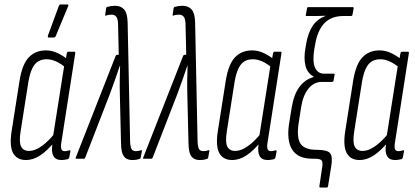

<svg xmlns="http://www.w3.org/2000/svg" viewBox="-20 -715 1868 865"><path d="M97 6Q57 6 39.5 -24.5Q22 -55 32 -122L68 -351Q80 -426 110 -457Q140 -488 187 -488Q213 -488 238 -476.5Q263 -465 285 -447L276 -410Q255 -428 233 -438Q211 -448 190 -448Q169 -448 153 -439Q137 -430 126 -408Q115 -386 108 -347L73 -124Q65 -75 75 -55Q85 -35 111 -35Q137 -35 167.5 -56.5Q198 -78 228 -116L226 -76Q192 -35 160.5 -14.5Q129 6 97 6ZM257 6Q205 6 216 -66L220 -89L218 -94L270 -424L275 -439L281 -475Q283 -482 287 -482H315Q320 -482 319 -475L257 -77Q253 -55 256 -44.5Q259 -34 272 -34Q278 -34 283 -35.5Q288 -37 294 -38Q298 -39 297 -32L292 -6Q291 -1 286 2Q280 3 272.5 4.5Q265 6 257 6ZM199 -546Q196 -546 195.5 -548Q195 -550 196 -555L245 -688Q247 -692 249 -693.5Q251 -695 255 -695H283Q287 -695 288 -693Q289 -691 287 -687L231 -552Q228 -546 221 -546Z M577 6Q557 6 545.5 -3Q534 -12 529.5 -30.5Q525 -49 525 -76L520 -289Q519 -323 519.5 -353.5Q520 -384 521 -419H520Q508 -384 497.5 -353.5Q487 -323 474 -289L364 -5Q362 0 358 0H324Q318 0 322 -7L501 -463Q503 -468 507 -468H515L512 -602Q512 -628 504.5 -638.5Q497 -649 483 -649Q476 -649 469.5 -648Q463 -647 458 -645Q452 -643 454 -649L458 -677Q459 -683 464 -684Q481 -689 498 -689Q525 -689 539.5 -672Q554 -655 555 -615L566 -85Q566 -60 571 -47Q576 -34 592 -34Q603 -34 615 -38Q617 -39 618.5 -38Q620 -37 619 -33L614 -6Q613 0 608 1Q599 4 592 5Q585 6 577 6Z M881 6Q861 6 849.5 -3Q838 -12 833.5 -30.5Q829 -49 829 -76L824 -289Q823 -323 823.5 -353.5Q824 -384 825 -419H824Q812 -384 801.5 -353.5Q791 -323 778 -289L668 -5Q666 0 662 0H628Q622 0 626 -7L805 -463Q807 -468 811 -468H819L816 -602Q816 -628 808.5 -638.5Q801 -649 787 -649Q780 -649 773.5 -648Q767 -647 762 -645Q756 -643 758 -649L762 -677Q763 -683 768 -684Q785 -689 802 -689Q829 -689 843.5 -672Q858 -655 859 -615L870 -85Q870 -60 875 -47Q880 -34 896 -34Q907 -34 919 -38Q921 -39 922.5 -38Q924 -37 923 -33L918 -6Q917 0 912 1Q903 4 896 5Q889 6 881 6Z M1026 6Q986 6 968.5 -24.5Q951 -55 961 -122L997 -351Q1009 -426 1039 -457Q1069 -488 1116 -488Q1142 -488 1167 -476.5Q1192 -465 1214 -447L1205 -410Q1184 -428 1162 -438Q1140 -448 1119 -448Q1098 -448 1082 -439Q1066 -430 1055 -408Q1044 -386 1037 -347L1002 -124Q994 -75 1004 -55Q1014 -35 1040 -35Q1066 -35 1096.5 -56.5Q1127 -78 1157 -116L1155 -76Q1121 -35 1089.5 -14.5Q1058 6 1026 6ZM1186 6Q1134 6 1145 -66L1149 -89L1147 -94L1199 -424L1204 -439L1210 -475Q1212 -482 1216 -482H1244Q1249 -482 1248 -475L1186 -77Q1182 -55 1185 -44.5Q1188 -34 1201 -34Q1207 -34 1212 -35.5Q1217 -37 1223 -38Q1227 -39 1226 -32L1221 -6Q1220 -1 1215 2Q1209 3 1201.5 4.5Q1194 6 1186 6Z M1423 130Q1418 130 1419 123L1430 48Q1436 17 1429.5 8.5Q1423 0 1397 0H1387Q1323 0 1297 -40Q1271 -80 1282 -155L1294 -230Q1304 -290 1329 -323.5Q1354 -357 1393 -368V-370Q1364 -386 1356 -419.5Q1348 -453 1356 -498L1359 -516Q1368 -568 1389 -599Q1410 -630 1447 -643L1446 -644Q1427 -643 1412 -643Q1397 -643 1385 -643H1361Q1356 -643 1358 -649L1363 -676Q1364 -683 1369 -683H1568Q1575 -683 1573 -676L1568 -649Q1567 -643 1562 -643H1529Q1472 -643 1441 -610Q1410 -577 1400 -515L1396 -494Q1387 -439 1399 -411Q1411 -383 1441 -383H1483Q1486 -383 1487 -381.5Q1488 -380 1487 -376L1483 -353Q1482 -346 1476 -346H1430Q1394 -346 1369.5 -315.5Q1345 -285 1337 -234L1325 -157Q1316 -95 1334 -67.5Q1352 -40 1408 -40Q1454 -40 1467 -25Q1480 -10 1472 36L1458 123Q1457 130 1452 130Z M1600 6Q1560 6 1542.5 -24.5Q1525 -55 1535 -122L1571 -351Q1583 -426 1613 -457Q1643 -488 1690 -488Q1716 -488 1741 -476.5Q1766 -465 1788 -447L1779 -410Q1758 -428 1736 -438Q1714 -448 1693 -448Q1672 -448 1656 -439Q1640 -430 1629 -408Q1618 -386 1611 -347L1576 -124Q1568 -75 1578 -55Q1588 -35 1614 -35Q1640 -35 1670.5 -56.5Q1701 -78 1731 -116L1729 -76Q1695 -35 1663.5 -14.5Q1632 6 1600 6ZM1760 6Q1708 6 1719 -66L1723 -89L1721 -94L1773 -424L1778 -439L1784 -475Q1786 -482 1790 -482H1818Q1823 -482 1822 -475L1760 -77Q1756 -55 1759 -44.5Q1762 -34 1775 -34Q1781 -34 1786 -35.5Q1791 -37 1797 -38Q1801 -39 1800 -32L1795 -6Q1794 -1 1789 2Q1783 3 1775.5 4.5Q1768 6 1760 6Z"/></svg>

Font: Sofia Sans Extra Condensed Light
Style: Italic
Weight: 300
Italic angle: -9°
Version: Version 4.100